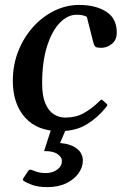

<svg xmlns="http://www.w3.org/2000/svg" viewBox="-20 -515 509 774"><path d="M298.8 -495.1Q365.7 -495.1 408.2 -468Q450.7 -440.9 450.7 -383.8Q450.7 -353.5 430.7 -337.9Q410.6 -322.3 389.6 -322.3Q375.5 -322.3 368.2 -324.5Q360.8 -326.7 356.4 -343.3L330.1 -446.8Q325.7 -450.2 314.9 -452.9Q304.2 -455.6 289.1 -455.6Q252.4 -455.6 220.7 -422.6Q189 -389.6 169.4 -327.6Q149.9 -265.6 149.9 -178.7Q149.9 -128.4 162.8 -98.1Q175.8 -67.9 197 -54.4Q218.3 -41 243.2 -41Q285.2 -41 317.1 -58.6Q349.1 -76.2 381.3 -107.4Q383.8 -110.4 386.2 -112.5Q388.7 -114.7 392.1 -112.3L410.2 -96.2Q412.6 -94.2 412.6 -91.8Q412.6 -89.4 410.4 -87.2Q408.2 -85 407.2 -82.5Q373.5 -40 328.9 -13.2Q284.2 13.7 220.7 13.7Q129.9 13.7 80.8 -41.5Q31.7 -96.7 31.7 -189Q31.7 -253.9 54 -309.6Q76.2 -365.2 114 -407Q151.9 -448.7 199.7 -471.9Q247.6 -495.1 298.8 -495.1ZM170.9 239.3Q134.3 239.3 110.6 230.7Q86.9 222.2 75.2 213.9Q69.8 210.4 74.2 203.6Q79.1 196.8 84.7 187.5Q90.3 178.2 94.2 173.3Q99.1 167.5 105.5 169.4Q114.3 172.9 128.4 177.7Q142.6 182.6 165.5 182.6Q191.4 182.6 210.4 168.9Q229.5 155.3 229.5 133.3Q229.5 118.2 211.2 105.7Q192.9 93.3 157.7 94.2L190.9 -8.8H252L222.2 61.5Q266.1 65.4 290 84.2Q314 103 314 132.3Q314 158.7 296.9 183.1Q279.8 207.5 247.8 223.4Q215.8 239.3 170.9 239.3Z"/></svg>

Font: Gelasio Medium
Style: Italic
Weight: 500
Italic angle: -8.5°
Designer: Eben Sorkin
Foundry: Eben Sorkin
Version: Version 1.008